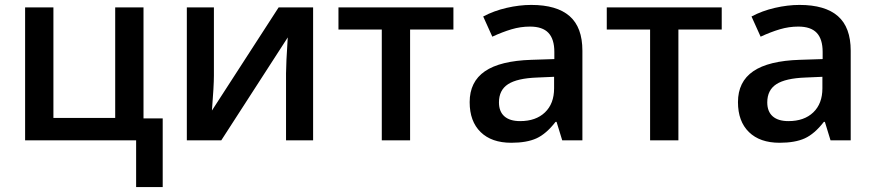

<svg xmlns="http://www.w3.org/2000/svg" viewBox="-20 -570 3554 780"><path d="M448 -540V-91H197V-540H82V0H533V190H641V-89H563V-540Z M739 0H879L1149 -418Q1142 -310 1142 -272V0H1252V-540H1112L841 -121Q849 -222 849 -263V-540H739Z M1355 -450H1531V0H1646V-450H1822V-540H1355Z M2346 -364Q2346 -459 2294 -504.5Q2242 -550 2138 -550Q2090 -550 2038 -538Q1986 -526 1943 -503L1980 -421Q2021 -440 2058 -451Q2095 -462 2133 -462Q2184 -462 2208 -436.5Q2232 -411 2232 -359V-330L2139 -327Q2012 -323 1950 -280.5Q1888 -238 1888 -155Q1888 -77 1932.5 -33.5Q1977 10 2057 10Q2120 10 2159.5 -8Q2199 -26 2237 -75H2241L2264 0H2346ZM2007 -154Q2007 -204 2044 -228Q2081 -252 2162 -255L2231 -258V-211Q2231 -149 2194 -113.5Q2157 -78 2093 -78Q2051 -78 2029 -97.5Q2007 -117 2007 -154Z M2445 -450H2621V0H2736V-450H2912V-540H2445Z M3436 -364Q3436 -459 3384 -504.5Q3332 -550 3228 -550Q3180 -550 3128 -538Q3076 -526 3033 -503L3070 -421Q3111 -440 3148 -451Q3185 -462 3223 -462Q3274 -462 3298 -436.5Q3322 -411 3322 -359V-330L3229 -327Q3102 -323 3040 -280.5Q2978 -238 2978 -155Q2978 -77 3022.5 -33.5Q3067 10 3147 10Q3210 10 3249.5 -8Q3289 -26 3327 -75H3331L3354 0H3436ZM3097 -154Q3097 -204 3134 -228Q3171 -252 3252 -255L3321 -258V-211Q3321 -149 3284 -113.5Q3247 -78 3183 -78Q3141 -78 3119 -97.5Q3097 -117 3097 -154Z"/></svg>

Font: OpenSansMMV
Style: Semibold
Weight: 600
Designer: Steve Matteson
Foundry: Ascender Corporation
Version: Version 6.000